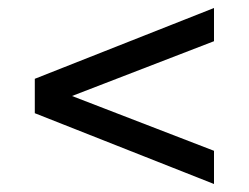

<svg xmlns="http://www.w3.org/2000/svg" viewBox="-20 -590 622 480"><path d="M515 -487 160 -350 515 -213V-130L67 -307V-393L515 -570Z"/></svg>

Font: Idrija
Style: Regular
Weight: 500
Designer: Julieta Ulanovsky
Foundry: Julieta Ulanovsky
Version: Version 7.200